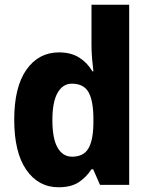

<svg xmlns="http://www.w3.org/2000/svg" viewBox="-20 -780 631 810"><path d="M227 10Q142 10 91 -63.5Q40 -137 40 -275Q40 -413 91.5 -486Q143 -559 229 -559Q279 -559 313.5 -537.5Q348 -516 370 -479H374Q371 -503 368.5 -532.5Q366 -562 366 -590V-760H525V0H402L373 -66H366Q343 -31 311 -10.5Q279 10 227 10ZM284 -119Q332 -119 352.5 -153Q373 -187 374 -258V-280Q374 -353 354 -390Q334 -427 283 -427Q245 -427 223 -388.5Q201 -350 201 -274Q201 -195 223 -157Q245 -119 284 -119Z"/></svg>

Font: Noto Sans Kannada SemiCondensed ExtraBold
Style: Regular
Weight: 800
Width: 4
Designer: Jelle Bosma - Monotype Design Team
Foundry: Monotype Imaging Inc.
Version: Version 2.005; ttfautohint (v1.8.4.7-5d5b)